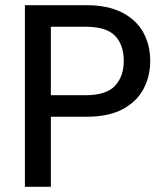

<svg xmlns="http://www.w3.org/2000/svg" viewBox="-20 -720 636 740"><path d="M76 0V-700H312Q396 -700 451 -671.5Q506 -643 532.5 -594.5Q559 -546 559 -485Q559 -426 533 -377Q507 -328 452.5 -299Q398 -270 312 -270H176V0ZM176 -353H308Q390 -353 423.5 -389.5Q457 -426 457 -485Q457 -547 423.5 -582Q390 -617 308 -617H176Z"/></svg>

Font: DM Sans 9pt Medium
Style: Regular
Weight: 500
Version: Version 4.004;gftools[0.9.30]